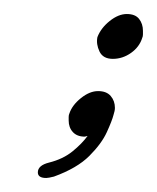

<svg xmlns="http://www.w3.org/2000/svg" viewBox="-20 -198 224 274"><path d="M141 -114Q127 -114 122 -124.5Q117 -135 119 -145Q124 -158 136.5 -168Q149 -178 161 -178Q173 -178 178.5 -171Q184 -164 184 -154Q184 -152 184 -149Q184 -146 183 -144Q179 -131 167 -122.5Q155 -114 141 -114ZM46 56Q34 56 34 48Q34 38 50 34Q70 29 83.5 18Q97 7 105 -4L101 -3Q90 -3 84 -9.5Q78 -16 78 -26Q78 -28 78 -31Q78 -34 79 -36Q83 -48 95.5 -58Q108 -68 120 -68Q132 -68 138 -61Q144 -54 144 -44Q144 -40 142 -34Q140 -26 132.5 -9.5Q125 7 107.5 24.5Q90 42 57 54Q49 56 46 56Z"/></svg>

Font: Gwendolyn
Style: Bold
Weight: 700
Designer: Robert E. Leuschke
Foundry: Robert E. Leuschke
Version: Version 1.010; ttfautohint (v1.8.3)